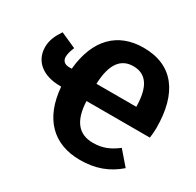

<svg xmlns="http://www.w3.org/2000/svg" viewBox="-162 -887 1106 1081"><g transform="rotate(30 391.0 -346.5)"><path d="M765 -355C765 -579 670 -710 478 -710C311 -710 204 -605 185 -405H168C139 -405 122 -420 122 -447C122 -464 128 -486 139 -512L38 -557C11 -517 -6 -480 -6 -437C-6 -345 65 -288 177 -288H184C200 -89 308 17 481 17C581 17 659 -12 728 -72L652 -160C603 -123 560 -103 496 -103C402 -103 353 -165 348 -289H760C763 -311 765 -333 765 -355ZM348 -401C353 -534 400 -591 480 -591C564 -591 606 -528 607 -401Z"/></g></svg>

Font: Fira Sans
Style: Bold
Weight: 700
Designer: Carrois Corporate & Edenspiekermann AG
Foundry: Carrois Corporate GbR & Edenspiekermann AG
Version: Version 4.203